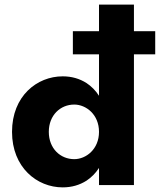

<svg xmlns="http://www.w3.org/2000/svg" viewBox="-20 -800 691 830"><path d="M295 -565H408V-386C393 -409 375 -427 354 -441C324 -460 290 -470 251 -470C140 -470 32 -385 32 -230C32 -76 140 10 251 10C290 10 324 0 354 -19C375 -33 393 -51 408 -74V0H559V-565H651V-665H559V-780H408V-665H295ZM191 -230C191 -302 241 -348 301 -348C352 -348 408 -305 408 -230C408 -155 352 -112 301 -112C241 -112 191 -158 191 -230Z"/></svg>

Font: Jost
Style: Bold
Weight: 700
Version: Version 3.710